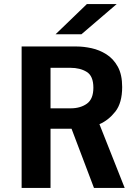

<svg xmlns="http://www.w3.org/2000/svg" viewBox="-20 -930 690 950"><path d="M87 0V-700H359Q394 -700 433 -691.5Q472 -683 506.5 -661.2Q541 -639.5 562.8 -600.2Q584.5 -561 584.5 -499.5Q584.5 -421 550.8 -378Q517 -335 472 -315.5L597 0H445L334 -293H230V0ZM230 -394H329.5Q378 -394 410 -417Q442 -440 442 -496Q442 -554 409.2 -574.2Q376.5 -594.5 328 -594.5H230ZM383 -760.5H255L410 -910H557.5Z"/></svg>

Font: Trispace SemiBold
Style: Regular
Weight: 600
Designer: Tyler Finck
Foundry: Etcetera Type Company
Version: Version 1.210; ttfautohint (v1.8.3)